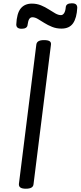

<svg xmlns="http://www.w3.org/2000/svg" viewBox="-20 -1134 490 1168"><path d="M137 14Q115 14 104.5 7Q94 0 95 -15L201 -863Q203 -877 214.5 -883.5Q226 -890 248 -890Q271 -890 281.5 -883.5Q292 -877 290 -862L184 -14Q183 0 171.5 7Q160 14 137 14ZM112 -959Q79 -959 79 -985Q82 -1053 106 -1082.5Q130 -1112 174 -1112Q204 -1112 229.5 -1101.5Q255 -1091 276.5 -1077Q298 -1063 316.5 -1052.5Q335 -1042 351 -1042Q362 -1042 370 -1054Q378 -1066 380 -1090Q382 -1114 417 -1114Q435 -1114 442.5 -1107Q450 -1100 450 -1087Q447 -1025 424.5 -992.5Q402 -960 354 -960Q323 -960 297 -970.5Q271 -981 249.5 -994.5Q228 -1008 210.5 -1018.5Q193 -1029 177 -1029Q165 -1029 158 -1018.5Q151 -1008 148 -984Q147 -971 137.5 -965Q128 -959 112 -959Z"/></svg>

Font: Playwrite GB S
Style: Italic
Weight: 400
Italic angle: -7°
Designer: Veronika Burian, José Scaglione
Foundry: TypeTogether
Version: Version 1.000